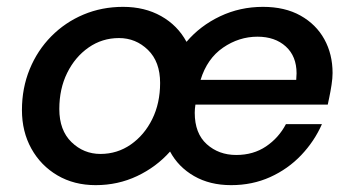

<svg xmlns="http://www.w3.org/2000/svg" viewBox="-20 -528 1022 560"><path d="M259 12Q196 12 147.5 -16.5Q99 -45 71.5 -94.5Q44 -144 44 -207Q44 -271 66.5 -326Q89 -381 129.5 -422Q170 -463 223.5 -485.5Q277 -508 339 -508Q402 -508 450 -481Q498 -454 524 -406Q564 -453 622 -480.5Q680 -508 747 -508Q811 -508 856.5 -482.5Q902 -457 926 -413.5Q950 -370 950 -315Q950 -300 947 -280.5Q944 -261 940.5 -244.5Q937 -228 936 -223H550Q548 -210 548 -199Q548 -139 583 -107.5Q618 -76 669 -76Q719 -76 756 -101Q793 -126 814 -166H919Q897 -116 858.5 -75.5Q820 -35 768 -11.5Q716 12 654 12Q592 12 546 -14.5Q500 -41 476 -86Q436 -41 380 -14.5Q324 12 259 12ZM565 -295H844Q844 -300 844.5 -305Q845 -310 845 -314Q845 -364 813.5 -392.5Q782 -421 731 -421Q677 -421 630.5 -389Q584 -357 565 -295ZM273 -79Q322 -79 361.5 -106.5Q401 -134 424 -180.5Q447 -227 447 -286Q447 -348 411.5 -382.5Q376 -417 327 -417Q278 -417 238.5 -389.5Q199 -362 176 -315.5Q153 -269 153 -210Q153 -148 188.5 -113.5Q224 -79 273 -79Z"/></svg>

Font: DeepMind Sans Medium
Style: Italic
Weight: 500
Italic angle: -10°
Designer: Jonny Pinhorn / Modifications: Colophon Foundry
Foundry: Colophon Foundry
Version: Version 1.002; ttfautohint (v1.8.2)